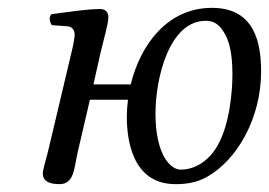

<svg xmlns="http://www.w3.org/2000/svg" viewBox="-20 -459 685 489"><path d="M102 -72C97 -52 89 -27 89 -17C89 -1 100 10 132 10C170 10 169 -34 178 -72L209 -205H306C304 -190 303 -176 303 -162C303 -109 314 10 427 10C455 10 482 6 508 -9C585 -53 645 -159 645 -277C645 -349 629 -439 520 -439C405 -439 337 -343 313 -244H218L235 -320C244 -359 256 -398 256 -415C256 -429 248 -436 235 -436C203 -436 158 -429 111 -423C104 -415 106 -404 112 -395L152 -392C164 -391 170 -382 170 -372C170 -363 168 -349 161 -321ZM376 -170C376 -260 411 -406 504 -406C531 -406 545 -390 558 -362C569 -337 572 -300 572 -270C572 -230 566 -144 534 -88C509 -45 473 -27 440 -27C414 -27 376 -65 376 -170Z"/></svg>

Font: Libertinus Serif
Style: Italic
Weight: 400
Italic angle: -12°
Designer: Philipp H. Poll, Khaled Hosny
Foundry: Caleb Maclennan
Version: Version 7.050;RELEASE